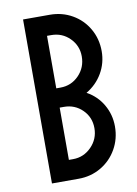

<svg xmlns="http://www.w3.org/2000/svg" viewBox="-81 -760 582 814"><g transform="rotate(-10 209.5 -353.0)"><path d="M76 -706H191Q244 -706 287.5 -681Q331 -656 356 -612.5Q381 -569 381 -516Q381 -465 356 -422Q331 -379 287 -353Q331 -329 356 -286Q381 -243 381 -192Q381 -139 356 -95Q331 -51 287.5 -25.5Q244 0 191 0H76ZM182 -86Q228 -86 261 -119.5Q294 -153 294 -200Q294 -247 261.5 -279Q229 -311 182 -311H164V-86ZM182 -394Q229 -394 261.5 -427.5Q294 -461 294 -509Q294 -555 261.5 -587.5Q229 -620 182 -620H164V-394Z"/></g></svg>

Font: Lineal
Style: Regular
Weight: 400
Designer: Created by Frank Adebiaye with contributions from Anton Moglia & Ariel Martín Pérez
Created by Frank ADEBIAYE with FontF
Foundry: Velvetyne Type Foundry
Version: Version 2.000